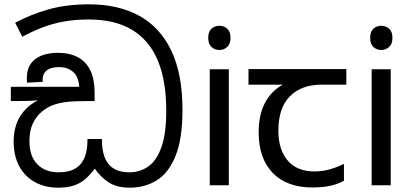

<svg xmlns="http://www.w3.org/2000/svg" viewBox="-20 -856 1910 887"><path d="M580 11Q518 11 480.5 -14.5Q443 -40 418 -77Q398 -50 375.5 -30Q353 -10 323 0.5Q293 11 248 11Q189 11 142.5 -14Q96 -39 69.5 -87Q43 -135 43 -204Q43 -246 56.5 -284.5Q70 -323 101.5 -354.5Q133 -386 185 -406L187 -397Q153 -391 116 -390Q79 -389 50 -389H30V-455H346Q343 -502 317.5 -524Q292 -546 254 -546Q215 -546 196 -531Q177 -516 177 -489Q177 -487 177 -484Q177 -481 178 -478L105 -474Q104 -479 104 -485.5Q104 -492 104 -496Q104 -553 142.5 -582.5Q181 -612 248 -612Q302 -612 340 -591.5Q378 -571 397.5 -530.5Q417 -490 417 -430V-389H382Q347 -389 310 -387Q273 -385 238 -375Q203 -365 173 -340Q147 -318 131.5 -285Q116 -252 116 -204Q116 -134 152.5 -97Q189 -60 250 -60Q288 -60 313.5 -70.5Q339 -81 354.5 -100.5Q370 -120 377 -147.5Q384 -175 384 -208V-214H451V-208Q451 -176 457.5 -149Q464 -122 478.5 -102Q493 -82 517.5 -71Q542 -60 578 -60Q626 -60 664.5 -86.5Q703 -113 725.5 -175.5Q748 -238 748 -345Q748 -483 709 -576.5Q670 -670 590.5 -718Q511 -766 389 -766Q325 -766 272 -756Q219 -746 173 -728Q127 -710 83 -686L50 -751Q121 -789 203.5 -812.5Q286 -836 392 -836Q525 -836 621.5 -784Q718 -732 770.5 -624Q823 -516 823 -348Q823 -216 791.5 -137Q760 -58 705 -23.5Q650 11 580 11Z M1037 -536V0H949V-536ZM994 -737Q1014 -737 1029.5 -723.5Q1045 -710 1045 -681Q1045 -653 1029.5 -639Q1014 -625 994 -625Q972 -625 957 -639Q942 -653 942 -681Q942 -710 957 -723.5Q972 -737 994 -737Z M1423 10Q1305 10 1240 -57Q1175 -124 1175 -245Q1175 -325 1204 -380.5Q1233 -436 1287 -465H1128V-537H1580V-465H1467Q1373 -465 1319.5 -411.5Q1266 -358 1266 -252Q1266 -165 1309 -114.5Q1352 -64 1432 -64Q1469 -64 1503 -73.5Q1537 -83 1569 -99V-21Q1540 -5 1505 2.5Q1470 10 1423 10Z M1785 -536V0H1697V-536ZM1742 -737Q1762 -737 1777.5 -723.5Q1793 -710 1793 -681Q1793 -653 1777.5 -639Q1762 -625 1742 -625Q1720 -625 1705 -639Q1690 -653 1690 -681Q1690 -710 1705 -723.5Q1720 -737 1742 -737Z"/></svg>

Font: lsinhala85
Style: Book
Weight: 400
Designer: Jelle Bosma - Monotype Design Team
Foundry: Monotype Imaging Inc.
Version: Version 2.003